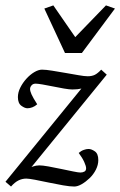

<svg xmlns="http://www.w3.org/2000/svg" viewBox="-28 -681 444 709"><path d="M74.2 -46.9 66.4 -50.8Q80.1 -61.5 92.8 -65.9Q105.5 -70.3 117.2 -70.3Q128.9 -70.3 150.9 -66.4Q172.9 -62.5 197.8 -57.1Q222.7 -51.8 242.2 -47.9Q261.7 -43.9 268.6 -43.9Q277.3 -43.9 283.7 -47.4Q290 -50.8 290 -59.6Q290 -67.4 283.2 -82.5Q276.4 -97.7 262.7 -116.2Q271.5 -124 281.2 -127.4Q291 -130.9 298.8 -130.9Q309.6 -130.9 322.3 -122.1Q335 -113.3 335 -89.8Q335 -72.3 326.2 -54.7Q317.4 -37.1 303.2 -23.4Q289.1 -9.8 273.9 -1Q258.8 7.8 246.1 7.8Q230.5 7.8 205.1 3.4Q179.7 -1 152.3 -6.8Q125 -12.7 101.6 -17.1Q78.1 -21.5 69.3 -21.5Q53.7 -21.5 40 -14.6Q26.4 -7.8 12.7 7.8L-7.8 -9.8L284.2 -368.2L294.9 -364.3Q287.1 -357.4 272.9 -354Q258.8 -350.6 239.3 -350.6Q228.5 -350.6 208.5 -354Q188.5 -357.4 167.5 -361.8Q146.5 -366.2 128.9 -369.1Q111.3 -372.1 103.5 -372.1Q93.8 -372.1 88.4 -365.7Q83 -359.4 83 -352.5Q83 -344.7 88.4 -332.5Q93.8 -320.3 109.4 -295.9Q100.6 -288.1 91.3 -284.7Q82 -281.2 73.2 -281.2Q63.5 -281.2 50.8 -290.5Q38.1 -299.8 38.1 -322.3Q38.1 -339.8 46.9 -357.4Q55.7 -375 69.3 -390.1Q83 -405.3 98.6 -414.6Q114.3 -423.8 127 -423.8Q141.6 -423.8 165 -419.9Q188.5 -416 214.4 -411.6Q240.2 -407.2 262.2 -403.3Q284.2 -399.4 295.9 -399.4Q311.5 -399.4 322.3 -404.8Q333 -410.2 345.7 -423.8L366.2 -405.3ZM135.7 -649.4 168.9 -661.1 273.4 -509.8H216.8L363.3 -661.1L396.5 -649.4L274.4 -485.4H211.9Z"/></svg>

Font: Crimson Pro Light
Style: Italic
Weight: 300
Italic angle: -12°
Designer: Jacques Le Bailly
Foundry: Baron von Fonthausen
Version: Version 1.003